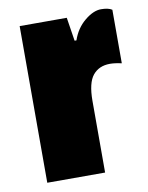

<svg xmlns="http://www.w3.org/2000/svg" viewBox="-66 -569 476 618"><g transform="rotate(-10 172.5 -260.0)"><path d="M39 -512H193L205 -435H211Q224 -473 252.5 -496.5Q281 -520 306 -520Q330 -520 342 -512V-337Q320 -342 304 -342Q268 -342 248 -317.5Q228 -293 228 -234V0H39Z"/></g></svg>

Font: Decalotype Black
Style: Regular
Weight: 900
Designer: Alfredo Marco Pradil
Foundry: Alfredo Marco Pradil
Version: Version 1.0